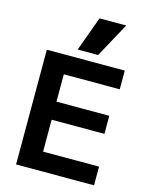

<svg xmlns="http://www.w3.org/2000/svg" viewBox="-143 -1090 922 1180"><g transform="rotate(15 318.0 -500.0)"><path d="M77 0V-730H573V-611H217V-437H553V-322H217V-119H573V0ZM390 -780H260L340 -1000H510Z"/></g></svg>

Font: M PLUS 1
Style: Bold
Weight: 700
Designer: Coji Morishita
Foundry: UNDERFOREST DESIGN
Version: Version 1.001